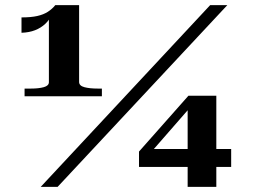

<svg xmlns="http://www.w3.org/2000/svg" viewBox="-20 -730 988 750"><path d="M289 -410Q289 -395 309.5 -389.5Q330 -384 362 -384H378V-354H76V-384H101Q131 -384 151 -389.5Q171 -395 171 -409V-669L183 -675Q174 -653 157 -637Q140 -621 117 -612Q94 -603 64 -602V-662Q101 -662 125.5 -667.5Q150 -673 167 -684Q184 -695 196 -710H289ZM801 -710H868L205 0H139ZM523 -78V-138L716 -356H755L732 -321L554 -117L557 -148H883V-78ZM825 0H713V-317L731 -356H825Z"/></svg>

Font: Roboto Serif 120pt Expanded SemiBold
Style: Regular
Weight: 600
Width: 7
Designer: Greg Gazdowicz
Foundry: Commercial Type
Version: Version 1.008